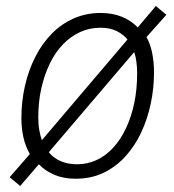

<svg xmlns="http://www.w3.org/2000/svg" viewBox="-20 -584 577 637"><path d="M47 33 12 4 79 -73Q65 -97 58 -127Q51 -157 51 -192Q51 -248 63 -300Q75 -352 97.5 -396Q120 -440 152 -472.5Q184 -505 225 -523Q266 -541 314 -541Q353 -541 384 -528.5Q415 -516 437 -493L497 -564L532 -535L466 -461Q479 -438 485 -407.5Q491 -377 491 -344Q491 -291 480 -239.5Q469 -188 448 -143.5Q427 -99 395.5 -64.5Q364 -30 323 -10.5Q282 9 231 9Q191 9 160.5 -4Q130 -17 109 -39ZM236 -39Q271 -39 301.5 -53.5Q332 -68 356.5 -95Q381 -122 398.5 -159.5Q416 -197 425.5 -242.5Q435 -288 435 -341Q435 -361 432.5 -379.5Q430 -398 425 -411L142 -79Q157 -60 181 -49.5Q205 -39 236 -39ZM403 -453Q389 -470 367 -481Q345 -492 313 -492Q277 -492 245.5 -477.5Q214 -463 188.5 -436.5Q163 -410 145 -372.5Q127 -335 117 -290.5Q107 -246 107 -195Q107 -171 110.5 -151.5Q114 -132 119 -119Z"/></svg>

Font: Noto Sans Display Light
Style: Italic
Weight: 300
Italic angle: -12°
Designer: Monotype Design Team
Foundry: Monotype Imaging Inc.
Version: Version 2.003